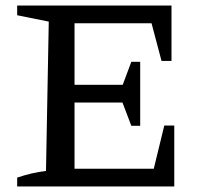

<svg xmlns="http://www.w3.org/2000/svg" viewBox="-20 -673 735 693"><path d="M573 -220H609V0H42V-32Q69 -41 94.5 -47Q120 -53 146 -56L156 -595L42 -618V-653H599V-453H563L527 -589H207L249 -630V-367H423L454 -450H486V-219H454L422 -303H249V-23L207 -64H535Z"/></svg>

Font: Piazzolla 24pt Medium
Style: Regular
Weight: 500
Designer: Juan Pablo del Peral
Foundry: Huerta Tipografica
Version: Version 2.005